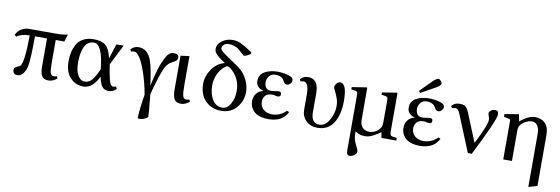

<svg xmlns="http://www.w3.org/2000/svg" viewBox="-66 -1272 5952 2040"><g transform="rotate(10 2910.5 -252.0)"><path d="M159 -491H454Q528 -491 576 -503L552 -424H459V-185Q459 -103 467.5 -72Q476 -41 505 -41Q525 -41 536 -48L549 -26Q539 -14 512 -0.5Q485 13 455 13Q404 13 384.5 -20Q365 -53 365 -123V-424H235Q235 -183 219 -99Q211 -57 185 -21Q159 15 121 15Q72 15 72 -36Q72 -44 75.5 -51Q79 -58 87 -63Q95 -68 100.5 -71Q106 -74 117 -78.5Q128 -83 130 -84Q176 -106 178 -424Q90 -424 40 -386L20 -401Q39 -445 77.5 -468Q116 -491 159 -491Z M1069 -269Q1084 -163 1100.5 -102.5Q1117 -42 1144 -42Q1163 -42 1175 -49L1189 -26Q1157 12 1103 12Q1054 12 1030.5 -25Q1007 -62 996 -124Q932 12 835 12Q764 12 716.5 -25.5Q669 -63 650.5 -114.5Q632 -166 632 -227Q632 -278 642 -322.5Q652 -367 675 -409.5Q698 -452 744.5 -477Q791 -502 856 -502Q944 -502 986 -466Q1028 -430 1051 -331L1102 -490H1180ZM984 -201Q957 -467 865 -467Q826 -467 799 -445.5Q772 -424 758.5 -387Q745 -350 739.5 -312Q734 -274 734 -229Q734 -185 743 -145Q752 -105 776.5 -73.5Q801 -42 838 -42Q886 -42 918 -82.5Q950 -123 984 -201Z M1270 -441 1257 -463Q1290 -502 1342 -502Q1442 -502 1484 -377Q1510 -299 1533 -122Q1544 -170 1550.5 -196Q1557 -222 1571.5 -276Q1586 -330 1599.5 -362.5Q1613 -395 1631 -431.5Q1649 -468 1670 -486Q1691 -504 1714 -504Q1773 -504 1773 -469Q1773 -441 1756.5 -429Q1740 -417 1709.5 -400.5Q1679 -384 1658 -352Q1635 -319 1600.5 -211.5Q1566 -104 1549 -30Q1569 161 1569 207Q1569 218 1539.5 232.5Q1510 247 1487 247Q1461 247 1461 238Q1461 201 1470 121Q1479 41 1490 -14Q1468 -144 1424 -268Q1359 -448 1301 -448Q1281 -448 1270 -441Z M1794 -124V-490L1888 -502V-186Q1888 -104 1896.5 -73Q1905 -42 1934 -42Q1954 -42 1965 -49L1978 -27Q1968 -15 1941 -1.5Q1914 12 1884 12Q1833 12 1813.5 -21Q1794 -54 1794 -124Z M2272 -495Q2216 -529 2187 -557Q2158 -585 2153.5 -598.5Q2149 -612 2149 -632Q2149 -680 2199.5 -715.5Q2250 -751 2313 -751Q2360 -751 2403.5 -730.5Q2447 -710 2524 -658Q2530 -655 2530 -650Q2530 -638 2502.5 -622.5Q2475 -607 2459 -607Q2454 -607 2452 -609Q2441 -618 2416.5 -640.5Q2392 -663 2378.5 -672.5Q2365 -682 2337.5 -691.5Q2310 -701 2275 -701Q2248 -701 2227.5 -683.5Q2207 -666 2207 -643Q2208 -625 2247 -595.5Q2286 -566 2348 -526Q2410 -486 2442 -458Q2488 -418 2517.5 -354.5Q2547 -291 2547 -232Q2547 -134 2484.5 -61Q2422 12 2319 12H2316Q2240 11 2185.5 -25.5Q2131 -62 2106.5 -116.5Q2082 -171 2082 -236Q2082 -322 2135 -398Q2188 -474 2272 -495ZM2323 -23Q2377 -23 2412 -82.5Q2447 -142 2447 -223Q2447 -361 2342 -448Q2341 -449 2333.5 -454Q2326 -459 2318.5 -462.5Q2311 -466 2304 -466Q2298 -466 2293 -463Q2240 -429 2210 -367.5Q2180 -306 2180 -237Q2180 -149 2218 -86Q2256 -23 2323 -23Z M2822 -466Q2782 -466 2757.5 -438Q2733 -410 2733 -369Q2733 -336 2750 -312.5Q2767 -289 2804 -289Q2821 -289 2849 -294Q2877 -299 2887 -299Q2916 -299 2916 -271Q2916 -243 2887 -243Q2873 -243 2857.5 -247.5Q2842 -252 2829 -252Q2824 -252 2804 -250Q2763 -245 2746 -217Q2729 -189 2729 -161Q2729 -109 2765 -77Q2801 -45 2858 -45Q2945 -45 3010 -110L3034 -100Q2980 12 2828 12Q2773 12 2732 -2.5Q2691 -17 2669 -40.5Q2647 -64 2636.5 -90Q2626 -116 2626 -143Q2626 -196 2653.5 -231Q2681 -266 2729 -274Q2693 -282 2668.5 -305.5Q2644 -329 2644 -369Q2644 -438 2703 -470Q2762 -502 2839 -502Q2900 -502 2955.5 -486Q3011 -470 3011 -438Q3011 -418 2995 -401Q2979 -384 2960 -384Q2934 -384 2921 -412Q2896 -466 2822 -466Z M3098 -441 3085 -463Q3117 -502 3170 -502Q3283 -502 3283 -348V-144Q3283 -24 3372 -24Q3435 -24 3477.5 -97.5Q3520 -171 3520 -249Q3520 -294 3504.5 -336.5Q3489 -379 3474 -407.5Q3459 -436 3459 -446V-447Q3460 -467 3477.5 -486.5Q3495 -506 3515 -506Q3587 -506 3587 -317Q3587 -167 3529 -77.5Q3471 12 3357 12Q3283 12 3235 -34.5Q3187 -81 3187 -152V-313Q3187 -448 3129 -448Q3109 -448 3098 -441Z M3643 -452V-477L3800 -502L3807 -496V-156Q3807 -100 3834.5 -71Q3862 -42 3908 -42Q3947 -42 3980.5 -62.5Q4014 -83 4031 -117Q4039 -133 4039 -177V-402Q4039 -428 4033 -436Q4027 -444 4007 -447L3969 -452V-477L4126 -502L4133 -496V-87Q4133 -50 4144.5 -41.5Q4156 -33 4208 -29V0H4048L4038 -60Q4033 -58 4002 -37Q3971 -16 3937.5 -2Q3904 12 3871 12Q3805 12 3768 -21H3766V12Q3766 63 3795 121Q3820 169 3821 185Q3822 209 3797 227.5Q3772 246 3749 246Q3713 246 3713 199V-402Q3713 -428 3707 -436Q3701 -444 3681 -447Z M4455 -466Q4415 -466 4390.5 -438Q4366 -410 4366 -369Q4366 -336 4383 -312.5Q4400 -289 4437 -289Q4454 -289 4482 -294Q4510 -299 4520 -299Q4549 -299 4549 -271Q4549 -243 4520 -243Q4506 -243 4490.5 -247.5Q4475 -252 4462 -252Q4457 -252 4437 -250Q4396 -245 4379 -217Q4362 -189 4362 -161Q4362 -109 4398 -77Q4434 -45 4491 -45Q4578 -45 4643 -110L4667 -100Q4613 12 4461 12Q4406 12 4365 -2.5Q4324 -17 4302 -40.5Q4280 -64 4269.5 -90Q4259 -116 4259 -143Q4259 -196 4286.5 -231Q4314 -266 4362 -274Q4326 -282 4301.5 -305.5Q4277 -329 4277 -369Q4277 -438 4336 -470Q4395 -502 4472 -502Q4533 -502 4588.5 -486Q4644 -470 4644 -438Q4644 -418 4628 -401Q4612 -384 4593 -384Q4567 -384 4554 -412Q4529 -466 4455 -466ZM4354 -562 4473 -682Q4513 -723 4537 -723Q4549 -723 4562.5 -708.5Q4576 -694 4576 -680Q4576 -656 4520 -626L4369 -542Z M5224 -459Q5224 -400 5022 -1H4980L4833 -360Q4830 -368 4824 -382.5Q4818 -397 4815.5 -402.5Q4813 -408 4808 -418Q4803 -428 4799.5 -431.5Q4796 -435 4790 -440Q4784 -445 4777.5 -446.5Q4771 -448 4762 -448Q4742 -448 4731 -441L4718 -463Q4750 -502 4803 -502Q4846 -502 4866.5 -487.5Q4887 -473 4906 -426L5031 -120Q5139 -330 5139 -389Q5139 -400 5131 -424.5Q5123 -449 5123 -459Q5123 -472 5141.5 -487Q5160 -502 5187 -502Q5207 -502 5215.5 -491.5Q5224 -481 5224 -459Z M5443 -502 5458 -427Q5547 -502 5618 -502Q5681 -502 5721 -467Q5769 -425 5769 -333V214L5675 242V-333Q5675 -388 5652.5 -419.5Q5630 -451 5595 -451Q5549 -451 5502.5 -417.5Q5456 -384 5456 -338V0H5362V-418Q5362 -427 5358 -430.5Q5354 -434 5340 -437L5291 -448V-477Z"/></g></svg>

Font: Linguistics Pro
Style: Regular
Weight: 400
Designer: Stefan Peev, Context Ltd
Foundry: Stefan Peev, Context Ltd
Version: Version 001.000